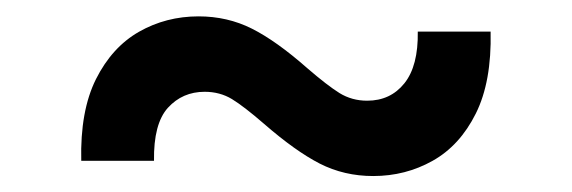

<svg xmlns="http://www.w3.org/2000/svg" viewBox="-20 -408 706 237"><path d="M80.3 -209.5Q78.8 -271 98.5 -310.4Q118.3 -349.8 151.6 -368.8Q185 -387.8 225.1 -387.8Q260.7 -387.8 290.8 -372.7Q321 -357.6 359.7 -323.5Q383.9 -302.6 399.1 -293.1Q414.4 -283.7 433.2 -283.7Q462 -283.7 479.2 -305.2Q496.4 -326.7 495.7 -369H585.6Q587 -307.2 567.3 -267.8Q547.6 -228.3 514 -209.5Q480.5 -190.7 440.7 -190.7Q404.8 -190.7 374.6 -206.1Q344.5 -221.6 306.1 -255Q281.2 -276.6 266.3 -285.7Q251.4 -294.7 232.6 -294.7Q205.3 -294.7 187.3 -275Q169.4 -255.3 170.1 -209.5Z"/></svg>

Font: InterMG Medium
Style: Regular
Weight: 500
Designer: Rasmus Andersson
Foundry: rsms
Version: Version 3.019;December 26, 2023;FontCreator 15.0.0.2955 64-b